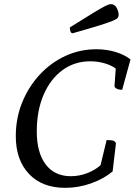

<svg xmlns="http://www.w3.org/2000/svg" viewBox="-20 -892 665 924"><path d="M294 12Q183 12 119.5 -55Q56 -122 56 -237Q56 -323 86.5 -398.5Q117 -474 170.5 -532Q224 -590 294 -622.5Q364 -655 444 -655Q491 -655 534 -642.5Q577 -630 608 -606L568 -460Q551 -460 541 -465.5Q531 -471 531 -478L537 -562Q516 -578 483 -587.5Q450 -597 415 -597Q338 -597 280 -554Q222 -511 189.5 -435Q157 -359 157 -260Q157 -157 200 -100.5Q243 -44 321 -44Q361 -44 399 -58.5Q437 -73 464 -97L493 -218Q517 -218 526 -214.5Q535 -211 538 -202L522 -67Q479 -31 418 -9.5Q357 12 294 12ZM330 -732Q322 -732 319 -741Q316 -750 316 -760Q391 -807 430.5 -831Q470 -855 487.5 -863.5Q505 -872 513 -872Q532 -872 541.5 -854.5Q551 -837 551 -820Q551 -812 546.5 -806Q542 -800 521.5 -791.5Q501 -783 456 -769Q411 -755 330 -732Z"/></svg>

Font: Petrona Medium
Style: Italic
Weight: 500
Italic angle: -9°
Designer: Ringo R. Seeber
Foundry: Ringo R. Seeber
Version: Version 2.001; ttfautohint (v1.8.3)